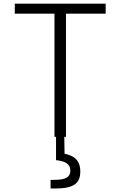

<svg xmlns="http://www.w3.org/2000/svg" viewBox="-20 -750 660 1052"><path d="M278.5 0V-730H341.5V0ZM61 -730H559V-675H61ZM420 190Q420 221.5 407.8 241.5Q395.5 261.5 366.8 272Q338 282.5 289 282.5H257V235.5H276.5Q326.5 235.5 346 223Q365.5 210.5 365.5 185.5Q365.5 158.5 346 145Q326.5 131.5 287 127.5V-24H332L334 114L318.5 89.5Q352 94.5 374.2 105.8Q396.5 117 408.2 137.5Q420 158 420 190Z"/></svg>

Font: Monaspace Neon Var ExtraLight
Style: Regular
Weight: 200
Designer: Riley Cran and the Lettermatic Team
Version: Version 1.200 (Monaspace Neon Var)